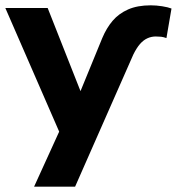

<svg xmlns="http://www.w3.org/2000/svg" viewBox="-32 -521 664 721"><path d="M352 -378Q368 -416 391 -443Q414 -470 449 -485.5Q484 -501 534 -501Q555 -501 577 -497.5Q599 -494 612 -489L593 -378Q582 -382 573 -383Q564 -384 553 -384Q536 -384 521 -377Q506 -370 493.5 -355.5Q481 -341 469 -317L250 180H96L204 -57V5L-12 -491H147L286 -139H254Z"/></svg>

Font: Nunito Sans 12pt ExtraLight 12pt ExtraBold
Style: Regular
Weight: 800
Version: Version 3.101;gftools[0.9.27]